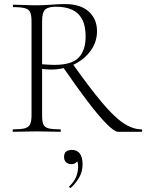

<svg xmlns="http://www.w3.org/2000/svg" viewBox="-20 -648 719 944"><path d="M560 0Q543 0 504 -39Q465 -78 410 -150.5Q355 -223 287 -322L335 -337Q421 -216 481 -144.5Q541 -73 587 -42.5Q633 -12 676 -12Q679 -12 679 -6Q679 0 676 0Q631 0 602.5 0Q574 0 560 0ZM299 -628Q376 -628 416.5 -591Q457 -554 457 -495Q457 -442 426 -399Q395 -356 343.5 -331Q292 -306 230 -306Q221 -306 209 -307Q197 -308 187 -309V-81Q187 -52 193 -37Q199 -22 218.5 -17Q238 -12 276 -12Q279 -12 279 -6Q279 0 276 0Q252 0 223.5 -1Q195 -2 160 -2Q128 -2 98 -1Q68 0 44 0Q42 0 42 -6Q42 -12 44 -12Q82 -12 101.5 -17Q121 -22 128 -37Q135 -52 135 -81V-544Q135 -573 128.5 -587.5Q122 -602 103 -607.5Q84 -613 46 -613Q43 -613 43 -619Q43 -625 46 -625Q69 -625 98.5 -623.5Q128 -622 160 -622Q191 -622 232 -625Q273 -628 299 -628ZM401 -468Q401 -522 383.5 -554Q366 -586 333.5 -600.5Q301 -615 255 -615Q219 -615 203 -602Q187 -589 187 -542V-332Q201 -331 217.5 -330Q234 -329 247 -329Q333 -329 367 -365Q401 -401 401 -468ZM329 275Q325 277 321.5 273.5Q318 270 321 268Q344 246 354 222Q364 198 364 173Q364 151 358.5 143Q353 135 345 130L361 127Q364 143 354.5 151Q345 159 331 159Q314 159 304.5 149.5Q295 140 295 124Q295 104 306 96.5Q317 89 333 89Q359 89 372.5 107Q386 125 386 160Q386 194 371 221.5Q356 249 329 275Z"/></svg>

Font: Cormorant Garamond Light Light
Style: Regular
Weight: 300
Version: Version 4.001